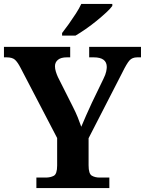

<svg xmlns="http://www.w3.org/2000/svg" viewBox="-20 -951 733 971"><path d="M164 0V-53H211Q235 -53 252 -62Q269 -71 269 -114V-253L84 -608Q69 -637 55.5 -649Q42 -661 13 -661H0V-714H335V-661H318Q288 -661 273 -648.5Q258 -636 258 -616Q258 -603 262.5 -588.5Q267 -574 273 -561L347 -414Q363 -383 373 -358Q383 -333 391 -310Q402 -336 415.5 -367Q429 -398 445 -432L503 -552Q514 -574 517 -589Q520 -604 520 -612Q520 -661 454 -661H431V-714H693V-661H674Q649 -661 635 -645.5Q621 -630 598 -583L428 -252V-115Q428 -72 444.5 -62.5Q461 -53 484 -53H533V0ZM294 -784Q309 -803 327.5 -829Q346 -855 363.5 -882Q381 -909 391 -931H548V-921Q539 -908 517.5 -888Q496 -868 469 -846Q442 -824 414 -804.5Q386 -785 362 -771H294Z"/></svg>

Font: Noto Serif Vithkuqi
Style: Regular
Weight: 400
Version: Version 1.005